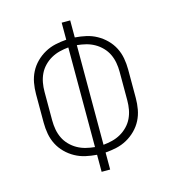

<svg xmlns="http://www.w3.org/2000/svg" viewBox="-109 -825 819 914"><g transform="rotate(-15 300.0 -367.5)"><path d="M279 0V-84Q251 -86 224 -92Q197 -98 172.5 -111.5Q148 -125 128 -145Q108 -165 95.5 -189.5Q83 -214 78 -241.5Q73 -269 73 -297V-438Q73 -466 78 -493.5Q83 -521 95.5 -545.5Q108 -570 128 -590Q148 -610 172.5 -623.5Q197 -637 224 -643Q251 -649 279 -651V-735H321V-651Q349 -649 376 -643Q403 -637 427.5 -623.5Q452 -610 472 -590Q492 -570 504.5 -545.5Q517 -521 522 -493.5Q527 -466 527 -438V-297Q527 -269 522 -241.5Q517 -214 504.5 -189.5Q492 -165 472 -145Q452 -125 427.5 -111.5Q403 -98 376 -92Q349 -86 321 -84V0ZM279 -122V-613Q257 -611 235 -605.5Q213 -600 193.5 -589Q174 -578 158 -561.5Q142 -545 132.5 -525Q123 -505 119 -483Q115 -461 115 -438V-297Q115 -274 119 -252Q123 -230 132.5 -210Q142 -190 158 -173.5Q174 -157 193.5 -146Q213 -135 235 -129.5Q257 -124 279 -122ZM321 -122Q343 -124 365 -129.5Q387 -135 406.5 -146Q426 -157 442 -173.5Q458 -190 467.5 -210Q477 -230 481 -252Q485 -274 485 -297V-438Q485 -461 481 -483Q477 -505 467.5 -525Q458 -545 442 -561.5Q426 -578 406.5 -589Q387 -600 365 -605.5Q343 -611 321 -613Z"/></g></svg>

Font: Iosevka Extralight Extended
Style: Regular
Weight: 200
Width: 7
Monospace: yes
Designer: Belleve Invis
Foundry: Belleve Invis
Version: Version 32.5.0; ttfautohint (v1.8.4)